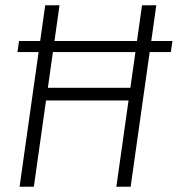

<svg xmlns="http://www.w3.org/2000/svg" viewBox="-20 -706 672 726"><path d="M54 0 151 -686H205L161 -374H473L517 -686H571L474 0H420L466 -326H154L108 0ZM46 -509 52 -551H632L626 -509Z"/></svg>

Font: Chivo Mono Medium Thin
Style: Italic
Weight: 250
Italic angle: -8.05°
Monospace: yes
Version: Version 1.008